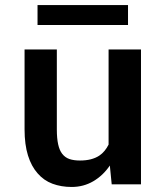

<svg xmlns="http://www.w3.org/2000/svg" viewBox="-20 -722 640 752"><path d="M417.5 0H532.2V-528.3H405.3V-155.8Q398.9 -142.6 389.6 -131.3Q380.4 -120.1 368.7 -112.3Q354.5 -103 335.7 -98.1Q316.9 -93.3 293.5 -93.3Q269 -93.3 252 -99.1Q234.9 -105 223.6 -119.6Q212.9 -133.3 207.8 -156.7Q202.6 -180.2 202.6 -214.4V-528.3H76.2V-215.3Q76.2 -155.8 89.6 -113Q103 -70.3 127.4 -43Q151.4 -15.1 185.5 -2.4Q219.7 10.3 260.7 10.3Q307.1 10.3 345.5 -12.2Q383.8 -34.7 410.2 -73.7ZM481.4 -624V-702.1H127V-624Z"/></svg>

Font: Roboto Mono SemiBold
Style: Regular
Weight: 600
Monospace: yes
Designer: Google
Version: Version 3.000